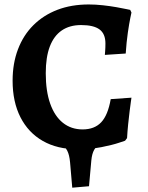

<svg xmlns="http://www.w3.org/2000/svg" viewBox="-20 -674 678 882"><path d="M311.9 188.2 301.9 72.2Q298.9 37.5 288.8 18Q278.8 -1.5 253.7 -19.3H446.2Q423.1 -4.1 412.8 13.9Q402.4 32 399.5 63.4L388.9 181.5ZM335.1 11.5Q243.2 11.5 176.7 -26.5Q110.1 -64.5 74 -135.3Q37.9 -206.2 37.9 -303.3Q37.9 -382.9 62.6 -447.6Q87.2 -512.4 133.3 -558.3Q179.4 -604.2 243.6 -628.9Q307.8 -653.5 387.8 -653.5Q419.3 -653.5 452.8 -649.8Q486.2 -646.1 514.4 -641.1Q542.5 -636.1 560.3 -632.3Q578.1 -628.6 578.1 -628.6L583.9 -616.3Q583.9 -616.3 578.6 -591.3Q573.4 -566.3 567.2 -523.6Q561 -480.9 557.5 -428.1L461.7 -421.8Q461.7 -421.8 463 -438.6Q464.3 -455.3 464.3 -474.4Q464.3 -518.7 437.2 -538.8Q410.2 -558.9 352.4 -558.9Q299.9 -558.9 263.7 -534.1Q227.5 -509.3 208.8 -460.3Q190.2 -411.4 190.2 -337.7Q190.2 -256 210.5 -198.1Q230.9 -140.3 268.9 -109.9Q306.9 -79.5 359.6 -79.5Q414.1 -79.5 445 -112.4Q475.9 -145.2 488.6 -218.6L583.9 -225.3Q583.9 -225.3 581.4 -208.2Q578.8 -191.2 575.5 -163.5Q572.1 -135.9 568.7 -103.3Q565.4 -70.8 563.7 -39.7L554.5 -27.5Q554.5 -27.5 525.3 -17.8Q496.1 -8 446.8 1.8Q397.4 11.5 335.1 11.5Z"/></svg>

Font: Alegreya
Style: Regular
Weight: 400
Designer: Juan Pablo del Peral
Foundry: Huerta Tipografica
Version: Version 2.009